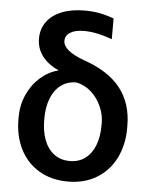

<svg xmlns="http://www.w3.org/2000/svg" viewBox="-53 -783 656 837"><g transform="rotate(5 274.5 -364.5)"><path d="M284.2 -739.3Q318.8 -739.3 348.9 -733.6Q378.9 -728 412.1 -715.8V-625Q386.7 -634.8 353.5 -642.6Q320.3 -650.4 289.1 -650.4Q249.5 -650.4 228.3 -636.7Q207 -623 207 -600.6Q207 -556.2 301.8 -522.5Q409.7 -484.9 461.2 -418.2Q512.7 -351.6 512.7 -253.9V-244.1Q512.7 -171.4 483.9 -113.5Q455.1 -55.7 401.4 -22.9Q347.7 9.8 275.4 9.8Q202.1 9.8 148.2 -22.7Q94.2 -55.2 65.7 -112.3Q37.1 -169.4 37.1 -242.2V-251Q37.1 -303.7 57.6 -349.6Q78.1 -395.5 113.5 -426.8Q148.9 -458 191.4 -468.8V-470.7Q146 -490.7 120.8 -524.2Q95.7 -557.6 95.7 -600.6Q95.7 -642.6 118.4 -673.8Q141.1 -705.1 183.6 -722.2Q226.1 -739.3 284.2 -739.3ZM275.4 -80.1Q316.4 -80.1 344.5 -102.1Q372.6 -124 386.5 -161.6Q400.4 -199.2 400.4 -247.1V-256.8Q400.4 -293.5 384.5 -329.3Q368.7 -365.2 340.1 -390.9Q311.5 -416.5 275.4 -423.8Q234.4 -423.8 206.1 -401.6Q177.7 -379.4 163.6 -341.6Q149.4 -303.7 149.4 -256.8V-247.1Q149.4 -199.7 163.6 -161.9Q177.7 -124 206.1 -102.1Q234.4 -80.1 275.4 -80.1Z"/></g></svg>

Font: Pretendard GOV Medium
Style: Regular
Weight: 500
Designer: Base glyphs from Inter by Rasmus Andersson; Hangeul glyphs from Noto Sans CJK(Source Han Sans) by Jang Soo-young and Kan
Foundry: Kil Hyung-jin
Version: Version 1.309